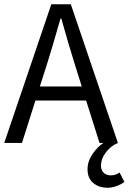

<svg xmlns="http://www.w3.org/2000/svg" viewBox="-20 -676 608 908"><path d="M488.8 211.9Q447.3 211.9 420.7 189.2Q394 166.5 394 125Q394 87.4 416.7 53.5Q439.5 19.5 469.2 0H450.7L387.2 -200.7H147.5L84 0H0L222.7 -655.8H314.9L537.6 0Q503.4 14.2 480.5 44.9Q457.5 75.7 457.5 106.9Q457.5 129.4 470.9 141.4Q484.4 153.3 503.4 153.3Q527.3 153.3 545.4 139.6L568.4 184.1Q553.7 195.8 531.2 203.9Q508.8 211.9 488.8 211.9ZM335 -367.7Q304.2 -465.3 270 -588.4H266.1Q228.5 -455.6 200.7 -367.7L168.5 -267.1H366.7Z"/></svg>

Font: Varta
Style: Regular
Weight: 400
Designer: Joana Correia, Viktoriya Grabowska, Eben Sorkin
Foundry: Sorkin Type
Version: Version 1.003; ttfautohint (v1.3) -l 8 -r 24 -G 200 -x 12 -H